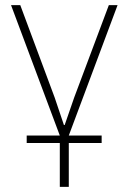

<svg xmlns="http://www.w3.org/2000/svg" viewBox="-20 -528 501 748"><path d="M213 29H84V0H213L23 -508H59L193 -148L229 -41H232L269 -148L404 -508H438L248 0H376V29H248V200H213Z"/></svg>

Font: IBM Plex Sans ExtLt
Style: Regular
Weight: 200
Designer: Mike Abbink, Paul van der Laan, Pieter van Rosmalen
Foundry: Bold Monday
Version: Version 3.005